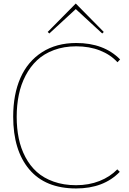

<svg xmlns="http://www.w3.org/2000/svg" viewBox="-20 -1065 735 1095"><path d="M665 -726.1 649.9 -710Q610.4 -753.4 550 -777.1Q489.7 -800.8 415 -800.8Q344.7 -800.8 287.6 -779.5Q230.5 -758.3 191.4 -721.4Q152.3 -684.6 125.7 -633.5Q99.1 -582.5 87.2 -523.7Q75.2 -464.8 75.2 -398.9Q75.2 -333.5 86.9 -276.1Q98.6 -218.8 124.8 -169.2Q150.9 -119.6 189.9 -84.5Q229 -49.3 286.1 -29.1Q343.3 -8.8 414.1 -8.8Q486.8 -8.8 547.4 -32.7Q607.9 -56.6 648.9 -99.1L663.1 -85Q571.3 9.8 414.1 9.8Q238.8 9.8 147 -98.9Q55.2 -207.5 55.2 -399.9Q55.2 -526.4 96.4 -620.4Q137.7 -714.4 219.5 -767.1Q301.3 -819.8 415 -819.8Q572.8 -819.8 665 -726.1ZM412.1 -1044.9 571.8 -882.8 563 -874 412.1 -1013.2 261.2 -874 252 -882.8Z"/></svg>

Font: Sinkin Sans 100 Thin
Style: Regular
Weight: 100
Designer: Keith Bates
Foundry: K-Type
Version: Sinkin Sans (version 1.0)  by Keith Bates   •   © 2014   www